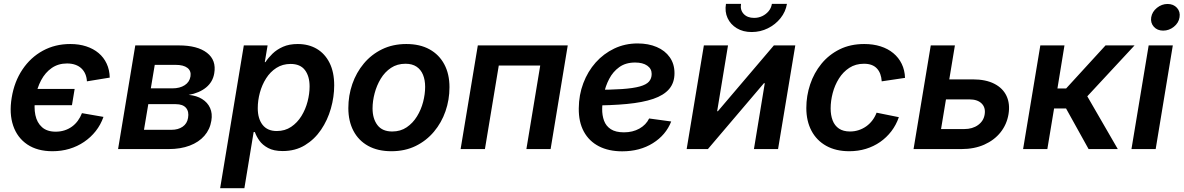

<svg xmlns="http://www.w3.org/2000/svg" viewBox="-20 -778 6177 1002"><path d="M253.9 11.2Q175.3 11.2 122.8 -23.9Q70.3 -59.1 48.8 -122.1Q27.3 -185.1 41 -268.1Q54.7 -352.1 97.2 -415.3Q139.6 -478.5 203.6 -513.4Q267.6 -548.3 346.7 -548.3Q392.6 -548.3 429.9 -536.1Q467.3 -523.9 494.4 -501.2Q521.5 -478.5 536.6 -446Q551.8 -413.6 552.7 -373L433.6 -353.5Q432.6 -374 425.3 -391.4Q418 -408.7 404.8 -421.1Q391.6 -433.6 372.6 -440.2Q353.5 -446.8 329.6 -446.8Q284.2 -446.8 250.2 -423.3Q216.3 -399.9 194.8 -359.6Q173.3 -319.3 164.6 -268.6Q156.2 -217.8 164.6 -177.7Q172.9 -137.7 199.2 -114.3Q225.6 -90.8 270.5 -90.8Q295.4 -90.8 316.7 -97.7Q337.9 -104.5 355.5 -117.2Q373 -129.9 386.2 -147.9Q399.4 -166 407.7 -187.5L520 -168Q505.4 -126.5 479.5 -93.8Q453.6 -61 418.7 -37.4Q383.8 -13.7 342 -1.2Q300.3 11.2 253.9 11.2ZM147.9 -229 162.1 -314H369.6L355.5 -229Z M596.2 0 686 -541H913.6Q1010.3 -541 1060.1 -502.4Q1109.9 -463.9 1098.1 -395.5Q1090.8 -350.6 1055.9 -321.8Q1021 -293 964.8 -282.7Q1005.9 -279.3 1034.7 -261.2Q1063.5 -243.2 1076.4 -214.4Q1089.4 -185.5 1083 -147.9Q1075.7 -102.5 1046.6 -69.3Q1017.6 -36.1 970.2 -18.1Q922.9 0 859.4 0ZM731.4 -100.6H875.5Q909.7 -100.6 933.1 -116.7Q956.5 -132.8 961.4 -162.6Q967.3 -195.8 950.7 -215.1Q934.1 -234.4 897.5 -234.4H753.9ZM767.1 -316.9H879.4Q918.5 -316.9 943.8 -333.3Q969.2 -349.6 974.1 -379.4Q978.5 -408.2 958 -423.8Q937.5 -439.5 897 -439.5H787.6Z M1128.9 204.1 1252.4 -541H1376.5L1361.8 -453.6H1365.2Q1379.4 -475.6 1401.9 -497.6Q1424.3 -519.5 1456.8 -533.9Q1489.3 -548.3 1533.7 -548.3Q1590.3 -548.3 1633.1 -523.2Q1675.8 -498 1700 -449.7Q1724.1 -401.4 1724.1 -332.5Q1724.1 -272.5 1706.8 -211.7Q1689.5 -150.9 1655.5 -100.8Q1621.6 -50.8 1571.5 -20.3Q1521.5 10.3 1455.1 10.3Q1408.7 10.3 1379.2 -5.6Q1349.6 -21.5 1333.5 -44.4Q1317.4 -67.4 1310.1 -88.9H1303.7L1255.4 204.1ZM1424.3 -94.2Q1467.3 -94.2 1499.5 -116Q1531.7 -137.7 1553.2 -172.6Q1574.7 -207.5 1585.2 -248.3Q1595.7 -289.1 1595.7 -326.7Q1595.7 -380.4 1571.3 -412.4Q1546.9 -444.3 1496.6 -444.3Q1454.6 -444.3 1422.4 -423.6Q1390.1 -402.8 1368.7 -368.9Q1347.2 -335 1336.2 -294.4Q1325.2 -253.9 1325.2 -213.4Q1325.2 -158.7 1350.3 -126.5Q1375.5 -94.2 1424.3 -94.2Z M2022.5 11.2Q1951.7 11.2 1901.4 -16.6Q1851.1 -44.4 1824.5 -95.2Q1797.9 -146 1797.9 -213.9Q1797.9 -279.3 1818.6 -339.4Q1839.4 -399.4 1878.7 -446.5Q1918 -493.7 1974.1 -521Q2030.3 -548.3 2100.6 -548.3Q2171.4 -548.3 2221.7 -520.5Q2272 -492.7 2298.8 -442.1Q2325.7 -391.6 2325.7 -322.8Q2325.7 -257.3 2304.9 -197.5Q2284.2 -137.7 2244.6 -90.6Q2205.1 -43.5 2149.2 -16.1Q2093.3 11.2 2022.5 11.2ZM2026.9 -91.8Q2070.3 -91.8 2102.5 -113.8Q2134.8 -135.7 2156.2 -170.7Q2177.7 -205.6 2188.2 -246.3Q2198.7 -287.1 2198.7 -324.7Q2198.7 -360.8 2187.5 -387.9Q2176.3 -415 2153.6 -430.2Q2130.9 -445.3 2096.2 -445.3Q2052.7 -445.3 2020.5 -423.8Q1988.3 -402.3 1967 -367.2Q1945.8 -332 1935.1 -291.3Q1924.3 -250.5 1924.3 -212.4Q1924.3 -158.7 1949.7 -125.2Q1975.1 -91.8 2026.9 -91.8Z M2942.9 -541 2853.5 0H2727.1L2799.3 -436H2583L2510.7 0H2383.8L2473.6 -541Z M3227.1 11.7Q3156.7 11.7 3105.5 -14.6Q3054.2 -41 3026.9 -91.3Q2999.5 -141.6 3000.5 -212.9Q3001 -282.7 3024.2 -344Q3047.4 -405.3 3088.6 -451.7Q3129.9 -498 3185.8 -524.7Q3241.7 -551.3 3307.6 -551.3Q3363.8 -551.3 3407.2 -532.7Q3450.7 -514.2 3475.3 -479.2Q3500 -444.3 3500 -396Q3500 -346.2 3472.2 -313.5Q3444.3 -280.8 3389.2 -262Q3334 -243.2 3251.7 -235.4Q3169.4 -227.5 3060.1 -227.5L3074.2 -309.1Q3166.5 -309.1 3226.1 -313.2Q3285.6 -317.4 3319.3 -326.9Q3353 -336.4 3366.9 -352.3Q3380.9 -368.2 3380.9 -392.1Q3380.9 -419.4 3357.7 -435.5Q3334.5 -451.7 3294.4 -451.7Q3245.1 -451.7 3211.9 -427.7Q3178.7 -403.8 3159.2 -366.2Q3139.6 -328.6 3131.3 -287.1Q3123 -245.6 3122.6 -210.4Q3122.1 -176.3 3132.3 -148.2Q3142.6 -120.1 3167.7 -103.8Q3192.9 -87.4 3236.3 -87.4Q3282.2 -87.4 3316.9 -106.9Q3351.6 -126.5 3367.7 -159.7L3482.9 -144Q3455.1 -73.2 3387.2 -30.8Q3319.3 11.7 3227.1 11.7Z M4040.5 0H3914.6L3971.2 -343.8H3966.8L3674.3 0H3563.5L3653.3 -541H3779.3L3722.7 -197.8H3726.6L4018.6 -541H4130.4ZM3902.8 -610.8Q3857.9 -610.8 3825.2 -630.6Q3792.5 -650.4 3777.1 -683.6Q3761.7 -716.8 3768.6 -757.8H3847.2Q3841.8 -726.1 3861.1 -705.3Q3880.4 -684.6 3915.5 -684.6Q3938.5 -684.6 3958.3 -694.1Q3978 -703.6 3991.5 -720Q4004.9 -736.3 4008.3 -757.8H4086.9Q4080.1 -716.8 4053.5 -683.3Q4026.9 -649.9 3987.5 -630.4Q3948.2 -610.8 3902.8 -610.8Z M4412.1 11.2Q4342.3 11.2 4292 -16.8Q4241.7 -44.9 4214.8 -95.7Q4188 -146.5 4188 -214.4Q4188 -277.8 4208 -337.6Q4228 -397.5 4266.8 -445.1Q4305.7 -492.7 4361.8 -520.5Q4418 -548.3 4490.2 -548.3Q4537.1 -548.3 4575.4 -536.1Q4613.8 -523.9 4641.8 -500.7Q4669.9 -477.5 4685.8 -444.8Q4701.7 -412.1 4703.1 -371.6L4581.5 -353.5Q4580.1 -374.5 4574 -391.4Q4567.9 -408.2 4556.6 -420.4Q4545.4 -432.6 4528.6 -439Q4511.7 -445.3 4488.8 -445.3Q4445.3 -445.3 4412.6 -424.1Q4379.9 -402.8 4358.2 -368.2Q4336.4 -333.5 4325.7 -292.5Q4314.9 -251.5 4314.9 -212.4Q4314.9 -176.8 4325.4 -149.4Q4335.9 -122.1 4358.4 -106.9Q4380.9 -91.8 4416 -91.8Q4439.9 -91.8 4461.4 -98.9Q4482.9 -106 4501 -118.9Q4519 -131.8 4532.7 -149.9Q4546.4 -168 4554.7 -189.9L4670.9 -166.5Q4656.7 -125.5 4631.6 -92.8Q4606.4 -60.1 4573 -36.9Q4539.6 -13.7 4498.8 -1.2Q4458 11.2 4412.1 11.2Z M4896 -363.8H5056.2Q5124.5 -363.8 5169.2 -340.8Q5213.9 -317.9 5232.9 -277.1Q5252 -236.3 5243.2 -182.1Q5234.4 -128.9 5201.7 -87.6Q5168.9 -46.4 5116.7 -23.2Q5064.5 0 4996.6 0H4747.6L4837.4 -541H4963.4L4891.1 -104.5H5012.2Q5055.2 -104.5 5084.2 -125.5Q5113.3 -146.5 5118.7 -180.7Q5124.5 -216.3 5103 -237.8Q5081.5 -259.3 5039.1 -259.3H4878.4Z M5319.3 0 5409.2 -541H5535.2L5498.5 -316.4H5543.9L5749.5 -541H5900.9L5654.3 -275.4L5813.5 0H5661.1L5543.5 -211.9H5481L5445.8 0Z M5884.8 0 5974.6 -541H6100.6L6011.2 0ZM6050.3 -618.2Q6019.5 -618.2 6001.5 -638.4Q5983.4 -658.7 5987.8 -687.5Q5992.7 -716.8 6017.8 -737.1Q6043 -757.3 6073.2 -757.3Q6104 -757.3 6122.3 -737.1Q6140.6 -716.8 6135.7 -687.5Q6131.3 -658.7 6106.2 -638.4Q6081.1 -618.2 6050.3 -618.2Z"/></svg>

Font: Inter 17pt SemiBold
Style: Italic
Weight: 600
Italic angle: -9.3988°
Version: Version 4.001;git-66647c0bb